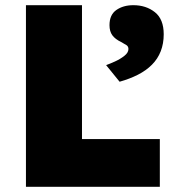

<svg xmlns="http://www.w3.org/2000/svg" viewBox="-20 -720 656 740"><path d="M80 0V-700H296V-184H596V0ZM441 -405 389 -469Q403 -474 423 -483Q443 -492 459 -504.5Q475 -517 475 -531Q475 -541 467.5 -546Q460 -551 447 -558Q424 -569 413 -584Q402 -599 402 -623Q402 -663 428.5 -681.5Q455 -700 494 -700Q543 -700 577 -673Q611 -646 611 -588Q611 -552 599.5 -522.5Q588 -493 565.5 -470.5Q543 -448 511.5 -432Q480 -416 441 -405Z"/></svg>

Font: Lexend Deca Black
Style: Regular
Weight: 900
Designer: Bonnie Shaver-Troup, Thomas Jockin
Foundry: Lexend
Version: Version 1.007